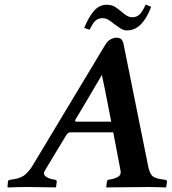

<svg xmlns="http://www.w3.org/2000/svg" viewBox="-20 -824 759 846"><path d="M564 -748Q580 -748 593 -758.5Q606 -769 622 -804L646 -794Q628 -745 601.5 -717.5Q575 -690 540 -690Q524 -690 510 -699.5Q496 -709 482 -719Q470 -729 458 -736.5Q446 -744 432 -744Q413 -744 400.5 -732.5Q388 -721 375 -693L351 -701Q371 -750 394.5 -776.5Q418 -803 450 -803Q473 -803 488 -793Q503 -783 516 -772Q527 -762 538.5 -755Q550 -748 564 -748ZM633 -91Q637 -70 646.5 -54.5Q656 -39 692 -34L706 -32Q709 -32 712.5 -30Q716 -28 716 -23L712 0L710 2Q710 2 686.5 1Q663 0 634 0Q621 0 591 0.5Q561 1 528.5 1Q496 1 473 1.5Q450 2 450 2L448 0L451 -23Q452 -31 458 -32L469 -34Q487 -37 501 -45.5Q515 -54 511 -73L479 -241H290Q279 -241 271 -227L178 -73Q168 -57 181 -47Q194 -37 212 -34L223 -32Q230 -31 230 -23L227 0L225 2Q225 2 211 1.5Q197 1 176.5 1Q156 1 135.5 0.5Q115 0 101 0Q82 0 62 0.5Q42 1 28.5 1.5Q15 2 15 2L13 0L15 -23Q15 -28 18.5 -30Q22 -32 25 -32L39 -34Q75 -39 94 -57.5Q113 -76 124 -95L444 -627Q455 -645 469 -651.5Q483 -658 491 -658Q508 -658 515 -650.5Q522 -643 525 -627ZM316 -288H470Q462 -330 456 -360Q450 -390 444 -421Q438 -452 429 -494Q415 -470 395.5 -437Q376 -404 357.5 -372.5Q339 -341 326.5 -320.5Q314 -300 314 -300Q307 -288 316 -288Z"/></svg>

Font: Libertinus Serif Semibold Italic
Style: Regular
Weight: 600
Italic angle: -11.5°
Designer: Philipp H. Poll, Khaled Hosny
Foundry: Caleb Maclennan
Version: Version 7.051;RELEASE